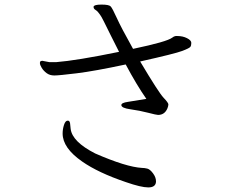

<svg xmlns="http://www.w3.org/2000/svg" viewBox="-20 -774 1040 837"><path d="M660 19Q658 43 626.5 43Q595 43 529 20Q408 -21 338 -70Q253 -129 253 -192Q253 -211 259 -229.5Q265 -248 275 -248H277Q284 -247 285.5 -236Q287 -225 288 -212Q295 -156 395 -105Q530 -46 599 -42Q610 -42 622 -39Q634 -36 647 -18.5Q660 -1 660 16ZM388 -745Q390 -754 422.5 -754Q455 -754 462.5 -746Q470 -738 489 -696Q508 -654 560 -561Q708 -592 731 -610Q738 -616 746 -617H753Q777 -617 795.5 -607.5Q814 -598 814 -587Q814 -576 810 -570Q806 -564 774.5 -552Q743 -540 591 -506Q672 -370 693 -348Q714 -326 714 -319Q714 -312 710 -302Q698 -273 669 -273Q662 -273 625.5 -282.5Q589 -292 549 -297.5Q509 -303 509 -316Q509 -326 538 -330L618 -343Q576 -403 528 -493Q392 -464 314.5 -454.5Q237 -445 217 -445Q197 -445 183.5 -455Q170 -465 162 -478Q154 -491 154 -499Q154 -507 159 -508L164 -509L196 -503H224Q314 -510 499 -548Q482 -581 463.5 -618.5Q445 -656 433 -680Q421 -704 416 -710Q411 -716 407.5 -721Q404 -726 396 -731Q388 -736 388 -743Z"/></svg>

Font: ToneOZ-Pinyin-WenKai-Regular
Style: Regular
Weight: 400
Designer: Fontworks Inc.
Foundry: ToneOZ
Version: Version 0.240331